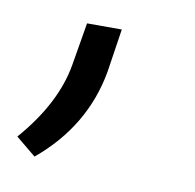

<svg xmlns="http://www.w3.org/2000/svg" viewBox="-82 -134 313 308"><g transform="rotate(10 74.5 20.5)"><path d="M-8.3 133.3 -41 106.4Q15.1 42 25.9 -22.5L37.6 -91.8H94.2L83.5 -21.5Q67.4 70.3 -8.3 133.3Z"/></g></svg>

Font: RobotoInd Light
Style: Italic
Weight: 300
Italic angle: -12°
Designer: Google
Version: Version 2.001151; 2014